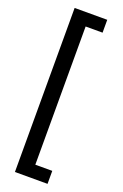

<svg xmlns="http://www.w3.org/2000/svg" viewBox="-212 -851 818 1278"><g transform="rotate(20 196.5 -212.0)"><path d="M310 369H79V-793H310V-702H190V277H310Z"/></g></svg>

Font: Noto Sans Kannada SemiBold
Style: Regular
Weight: 600
Designer: Jelle Bosma - Monotype Design Team
Foundry: Monotype Imaging Inc.
Version: Version 2.005; ttfautohint (v1.8.4.7-5d5b)